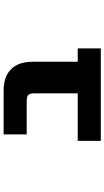

<svg xmlns="http://www.w3.org/2000/svg" viewBox="217 -781 566 1040"><g transform="rotate(-90 500.0 -261.0)"><path d="M514.6 -356.4Q514.6 -382.8 505.4 -391.1Q496.1 -399.4 469.7 -399.4H292V-524.4H528.3Q604.5 -524.4 645 -484.4Q685.5 -444.3 685.5 -366.2V-123H757.8V2H256.8V-123H514.6Z"/></g></svg>

Font: GenEi Gothic M Heavy
Style: Regular
Weight: 800
Designer: o_tamon (Modified); [Source Han Sans]
Ryoko NISHIZUKA  (kana & ideographs); Paul D. Hunt (Latin, Greek & Cyrillic); Wenl
Version: Version 1.1a;Original Version 1.004